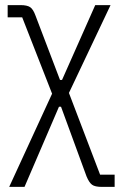

<svg xmlns="http://www.w3.org/2000/svg" viewBox="-20 -532 474 752"><path d="M10 -512H60Q86 -512 98 -504Q110 -496 119 -471L215 -219H223L353 -512H413L250 -168L372 152H429V200H379Q352 200 340.5 191.5Q329 183 319 159L219 -114H211L76 200H16L184 -165L67 -464H10Z"/></svg>

Font: IBM Plex Sans Condensed Light
Style: Regular
Weight: 300
Width: 3
Designer: Mike Abbink, Paul van der Laan, Pieter van Rosmalen
Foundry: Bold Monday
Version: Version 3.201